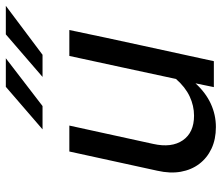

<svg xmlns="http://www.w3.org/2000/svg" viewBox="-71 -683 761 659"><g transform="rotate(-90 309.5 -353.5)"><path d="M43 0ZM208 -496 145 -208Q131 -145 157.5 -106.5Q184 -68 242 -68Q276 -68 308 -83Q340 -98 368 -130Q388 -222 407.5 -313.5Q427 -405 447 -496H536Q510 -371 483 -248Q456 -125 429 0H340Q343 -16 346.5 -31.5Q350 -47 353 -63Q321 -28 283 -10.5Q245 7 203 7Q161 7 129 -8Q97 -23 76.5 -50Q56 -77 49.5 -113.5Q43 -150 53 -194Q70 -270 86 -345Q102 -420 119 -496ZM341 -714H439L275 -588H195ZM521 -714H619L451 -588H375Z"/></g></svg>

Font: Rosa Sans
Style: Italic
Weight: 400
Italic angle: -12°
Designer: Pentagram / MCKL
Foundry: Pentagram / MCKL
Version: Version 1.005;September 16, 2019;FontCreator 11.5.0.2425 64-